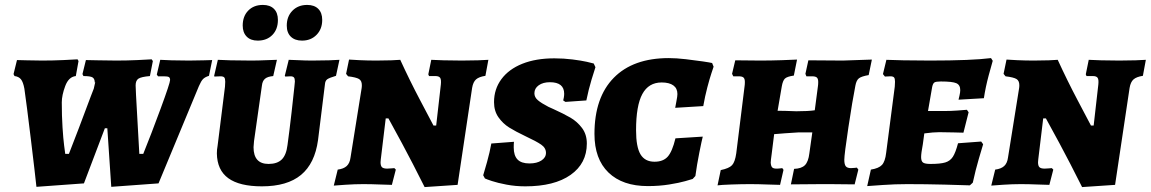

<svg xmlns="http://www.w3.org/2000/svg" viewBox="-20 -748 4675 780"><path d="M416 -227H406L321 -3L128 11Q123 -37 105.5 -181.5Q88 -326 79 -388Q74 -415 65 -426Q56 -437 39 -439L35 -447L49 -504Q59 -504 89 -503Q119 -502 151 -502Q195 -502 238.5 -504Q282 -506 295 -507L299 -500L288 -439Q259 -436 245 -398.5Q231 -361 231 -332Q231 -277 234 -230.5Q237 -184 240.5 -157Q244 -130 245 -123H260Q297 -217 349 -357L361 -388Q368 -418 366.5 -415Q365 -412 365 -412Q365 -428 356 -433.5Q347 -439 319 -439L315 -447L329 -504Q342 -504 378.5 -503Q415 -502 453 -502Q496 -502 539.5 -504Q583 -506 596 -507L601 -500L589 -439Q554 -436 542.5 -428.5Q531 -421 531 -401Q531 -386 537.5 -274.5Q544 -163 546 -123H562Q594 -202 632.5 -306.5Q671 -411 671 -423Q671 -432 666 -435Q661 -438 645 -438H622L617 -445L631 -505Q643 -504 676.5 -503Q710 -502 748 -502Q781 -502 807.5 -503Q834 -504 842 -504L829 -440Q813 -435 805 -427Q797 -419 788 -398L624 -3L432 11Z M1010 -150Q1010 -82 1071 -82Q1106 -82 1124.5 -100Q1143 -118 1148 -159Q1156 -217 1164.5 -291.5Q1173 -366 1176 -396L1178 -417Q1178 -429 1174 -433.5Q1170 -438 1160 -438L1139 -437L1137 -440L1153 -505Q1164 -505 1192 -503.5Q1220 -502 1248 -502Q1285 -502 1316.5 -503Q1348 -504 1359 -505L1345 -440Q1318 -432 1309.5 -426Q1301 -420 1300 -405L1272 -179Q1259 -84 1203 -37.5Q1147 9 1044 9Q953 9 907.5 -24Q862 -57 861 -125Q861 -140 864 -156L894 -396Q895 -404 895 -416Q895 -429 891 -433.5Q887 -438 875 -438L851 -437L850 -440L865 -505Q878 -504 916 -503Q954 -502 1000 -502Q1030 -502 1061.5 -503.5Q1093 -505 1105 -505L1090 -439Q1067 -437 1056.5 -428Q1046 -419 1044 -400L1012 -175ZM966 -644Q966 -682 988.5 -705Q1011 -728 1048 -728Q1077 -728 1093 -712Q1109 -696 1109 -667Q1109 -629 1086.5 -606Q1064 -583 1027 -583Q998 -583 982 -599.5Q966 -616 966 -644ZM1145 -644Q1145 -681 1168 -704.5Q1191 -728 1228 -728Q1257 -728 1273 -712Q1289 -696 1289 -667Q1289 -630 1266 -606.5Q1243 -583 1207 -583Q1178 -583 1161.5 -599Q1145 -615 1145 -644Z M1771 -405Q1773 -425 1768 -432Q1763 -439 1749 -439H1723L1720 -446L1732 -505Q1745 -504 1782 -503Q1819 -502 1856 -502Q1891 -502 1922 -503Q1953 -504 1964 -505L1952 -440Q1926 -436 1914 -425.5Q1902 -415 1898 -391L1839 3L1705 12Q1656 -86 1613 -166Q1570 -246 1558 -267H1547L1527 -101L1526 -89Q1526 -74 1532 -68.5Q1538 -63 1553 -63Q1561 -63 1570 -64Q1579 -65 1582 -65L1588 -59L1572 3Q1559 3 1523.5 1.5Q1488 0 1455 0Q1422 0 1384.5 2.5Q1347 5 1336 6L1352 -59Q1376 -62 1388.5 -73.5Q1401 -85 1404 -108L1449 -389Q1450 -394 1450 -402Q1450 -420 1438.5 -427Q1427 -434 1394 -438L1386 -448L1398 -506Q1408 -505 1441.5 -503.5Q1475 -502 1509 -502Q1542 -502 1569.5 -503Q1597 -504 1606 -505Q1645 -420 1687 -340.5Q1729 -261 1741 -238H1752Z M1950 -23 1943 -36Q1947 -48 1958.5 -89.5Q1970 -131 1976 -165L2068 -172Q2067 -164 2067 -149Q2067 -116 2082.5 -100Q2098 -84 2131 -84Q2161 -84 2179.5 -96Q2198 -108 2198 -127Q2198 -147 2178.5 -160.5Q2159 -174 2114 -195Q2074 -214 2048.5 -230Q2023 -246 2005 -271.5Q1987 -297 1987 -333Q1987 -386 2017 -426.5Q2047 -467 2102 -489Q2157 -511 2232 -511Q2270 -511 2305.5 -506.5Q2341 -502 2363.5 -497Q2386 -492 2392 -490L2399 -475Q2395 -464 2383 -424Q2371 -384 2362 -340L2277 -334L2268 -340Q2269 -343 2270.5 -351.5Q2272 -360 2272 -367Q2272 -414 2214 -414Q2186 -414 2168.5 -401.5Q2151 -389 2151 -369Q2151 -353 2165 -341Q2179 -329 2208 -314L2228 -305Q2270 -286 2297.5 -270Q2325 -254 2344.5 -228Q2364 -202 2364 -165Q2364 -84 2298 -37.5Q2232 9 2114 9Q2074 9 2037.5 2Q2001 -5 1978.5 -12.5Q1956 -20 1950 -23Z M2395 -204Q2395 -352 2473.5 -432Q2552 -512 2697 -512Q2727 -512 2766 -507.5Q2805 -503 2835 -498.5Q2865 -494 2873 -492L2879 -477Q2877 -471 2870 -450Q2863 -429 2853.5 -393Q2844 -357 2837 -317L2723 -310Q2724 -317 2728 -337Q2732 -357 2732 -366Q2732 -389 2715.5 -401Q2699 -413 2668 -413Q2615 -413 2589.5 -366Q2564 -319 2564 -219Q2564 -151 2582 -121Q2600 -91 2639 -91Q2674 -91 2692.5 -111.5Q2711 -132 2724 -186L2835 -193Q2831 -178 2821 -128Q2811 -78 2805 -33L2794 -21Q2788 -19 2763.5 -12Q2739 -5 2698.5 1.5Q2658 8 2612 8Q2509 8 2452 -47Q2395 -102 2395 -204Z M3410 -99Q3410 -80 3416 -72.5Q3422 -65 3437 -65Q3446 -65 3452.5 -66Q3459 -67 3461 -67L3467 -59L3452 1L3353 0H3316L3193 1L3206 -62Q3236 -63 3250 -77Q3264 -91 3268 -125L3280 -210H3222Q3199 -209 3168.5 -206.5Q3138 -204 3125 -203L3115 -123Q3111 -95 3111 -87Q3112 -73 3117 -68Q3122 -63 3134 -63Q3144 -63 3150 -64Q3156 -65 3158 -65L3163 -58L3149 3Q3134 3 3097 1.5Q3060 0 3027 0Q2993 0 2951 1.5Q2909 3 2895 5L2908 -57Q2942 -64 2954 -77Q2966 -90 2971 -125L3005 -399Q3006 -405 3006 -415Q3006 -428 3000.5 -433Q2995 -438 2981 -438H2959L2954 -448L2967 -503L3068 -502Q3111 -502 3156 -503.5Q3201 -505 3218 -506L3205 -441Q3177 -437 3168.5 -428.5Q3160 -420 3156 -397L3139 -298Q3165 -298 3215 -296Q3263 -296 3290 -300L3303 -399Q3304 -405 3304 -415Q3304 -428 3298.5 -433Q3293 -438 3279 -438H3256L3252 -448L3264 -503L3404 -502L3522 -506L3509 -443Q3480 -438 3469.5 -430Q3459 -422 3455 -400Q3443 -340 3426.5 -230Q3410 -120 3410 -99Z M3760 -82Q3800 -82 3820 -88Q3840 -94 3851 -111Q3862 -128 3872 -166L3966 -173L3974 -162Q3970 -149 3956.5 -103Q3943 -57 3932 -6L3920 5Q3897 4 3818 2Q3739 0 3666 0Q3616 0 3566.5 3.5Q3517 7 3503 8L3518 -59Q3550 -64 3563 -78Q3576 -92 3580 -127L3615 -396Q3616 -404 3616 -416Q3616 -429 3612 -433.5Q3608 -438 3597 -438L3575 -437L3567 -447L3581 -505Q3599 -504 3650 -503Q3701 -502 3758 -502Q3928 -502 4006 -512L4013 -501Q4009 -488 3996.5 -441.5Q3984 -395 3977 -349L3874 -343Q3875 -347 3878 -360Q3881 -373 3881 -382Q3881 -403 3865 -410Q3849 -417 3802 -417Q3782 -417 3776 -413Q3770 -409 3767 -395L3750 -297H3818Q3843 -297 3870 -299Q3897 -301 3908 -302L3915 -292L3894 -209Q3884 -209 3855.5 -210Q3827 -211 3796 -211Q3772 -211 3735 -206L3729 -162Q3722 -125 3722 -110Q3722 -93 3730 -87.5Q3738 -82 3760 -82Z M4442 -405Q4444 -425 4439 -432Q4434 -439 4420 -439H4394L4391 -446L4403 -505Q4416 -504 4453 -503Q4490 -502 4527 -502Q4562 -502 4593 -503Q4624 -504 4635 -505L4623 -440Q4597 -436 4585 -425.5Q4573 -415 4569 -391L4510 3L4376 12Q4327 -86 4284 -166Q4241 -246 4229 -267H4218L4198 -101L4197 -89Q4197 -74 4203 -68.5Q4209 -63 4224 -63Q4232 -63 4241 -64Q4250 -65 4253 -65L4259 -59L4243 3Q4230 3 4194.5 1.5Q4159 0 4126 0Q4093 0 4055.5 2.5Q4018 5 4007 6L4023 -59Q4047 -62 4059.5 -73.5Q4072 -85 4075 -108L4120 -389Q4121 -394 4121 -402Q4121 -420 4109.5 -427Q4098 -434 4065 -438L4057 -448L4069 -506Q4079 -505 4112.5 -503.5Q4146 -502 4180 -502Q4213 -502 4240.5 -503Q4268 -504 4277 -505Q4316 -420 4358 -340.5Q4400 -261 4412 -238H4423Z"/></svg>

Font: Alegreya SC ExtraBold
Style: Italic
Weight: 800
Italic angle: -7°
Designer: Juan Pablo del Peral
Foundry: Huerta Tipografica
Version: Version 2.007; ttfautohint (v1.6)